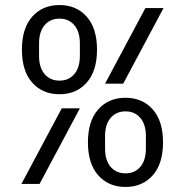

<svg xmlns="http://www.w3.org/2000/svg" viewBox="-20 -730 707 762"><path d="M67 -533Q67 -618 108 -664Q149 -710 216 -710Q283 -710 324 -664Q365 -618 365 -533Q365 -448 324 -402Q283 -356 216 -356Q149 -356 108 -402Q67 -448 67 -533ZM297 -508V-558Q297 -604 275 -630Q253 -656 216 -656Q179 -656 157 -630Q135 -604 135 -558V-508Q135 -462 157 -436Q179 -410 216 -410Q253 -410 275 -436Q297 -462 297 -508ZM557 -698H629L469 -398H397ZM225 -300H297L137 0H65ZM329 -165Q329 -250 370 -296Q411 -342 478 -342Q545 -342 586 -296Q627 -250 627 -165Q627 -80 586 -34Q545 12 478 12Q411 12 370 -34Q329 -80 329 -165ZM559 -140V-190Q559 -236 537 -262Q515 -288 478 -288Q441 -288 419 -262Q397 -236 397 -190V-140Q397 -94 419 -68Q441 -42 478 -42Q515 -42 537 -68Q559 -94 559 -140Z"/></svg>

Font: iA Writer Mono V
Style: Regular
Weight: 400
Designer: Mike Abbink, Paul van der Laan, Pieter van Rosmalen
Foundry: Bold Monday
Version: Version 2.000